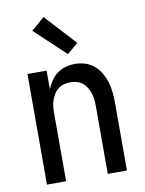

<svg xmlns="http://www.w3.org/2000/svg" viewBox="-86 -828 672 889"><g transform="rotate(-10 250.0 -383.5)"><path d="M62 0V-520H152V-432Q160 -453 172.5 -471.5Q185 -490 203 -503Q221 -516 242.5 -522Q264 -528 286 -528Q310 -528 334 -520.5Q358 -513 376 -497.5Q394 -482 406.5 -460.5Q419 -439 426 -416Q433 -393 435.5 -368.5Q438 -344 438 -320V0H348V-320Q348 -335 346.5 -350.5Q345 -366 340 -380Q335 -394 327 -407.5Q319 -421 307 -430.5Q295 -440 280 -444Q265 -448 250 -448Q235 -448 220 -444Q205 -440 193 -430.5Q181 -421 173 -407.5Q165 -394 160 -380Q155 -366 153.5 -350.5Q152 -335 152 -320V0ZM263 -578 119 -713 181 -767 314 -622Z"/></g></svg>

Font: Iosevka SS04 Medium
Style: Regular
Weight: 500
Monospace: yes
Designer: Belleve Invis
Foundry: Belleve Invis
Version: Version 19.0.0; ttfautohint (v1.8.4)